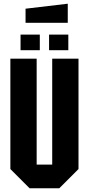

<svg xmlns="http://www.w3.org/2000/svg" viewBox="-20 -1017 480 1037"><path d="M36 -104V-700H178V-128H262V-700H404V-104L300 0H140ZM91 -746V-830H195V-746ZM245 -746V-830H349V-746ZM118 -894V-970L346 -997V-894Z"/></svg>

Font: Tektur Condensed SemiBold
Style: Regular
Weight: 600
Width: 3
Designer: Adam Jagosz
Foundry: Adam Jagosz
Version: Version 1.005;gftools[0.9.30]